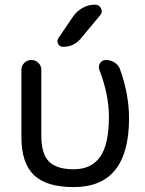

<svg xmlns="http://www.w3.org/2000/svg" viewBox="-20 -800 612 810"><path d="M289.1 -731.4Q304.7 -753.9 329.1 -767.1Q353.5 -780.3 380.9 -780.3Q398.4 -780.3 406.2 -764.6Q409.2 -757.8 409.2 -752Q409.2 -743.2 402.3 -735.4L320.3 -636.7Q291 -602.5 246.1 -602.5Q231.4 -602.5 225.1 -615.2Q218.8 -627.9 226.6 -639.6ZM524.4 -300.8Q524.4 -10.7 291 -10.7Q175.8 -10.7 123 -61.5Q70.3 -112.3 70.3 -221.7V-504.9Q70.3 -522.5 82.5 -534.7Q94.7 -546.9 112.3 -546.9Q129.9 -546.9 142.1 -534.7Q154.3 -522.5 154.3 -504.9V-227.5Q154.3 -151.4 186.5 -118.7Q218.8 -85.9 291 -85.9Q365.2 -85.9 402.3 -138.2Q439.5 -190.4 439.5 -307.6Q439.5 -400.4 399.4 -504.9Q393.6 -520.5 402.3 -533.7Q411.1 -546.9 426.8 -546.9Q447.3 -546.9 464.4 -535.6Q481.4 -524.4 487.3 -504.9Q524.4 -400.4 524.4 -300.8Z"/></svg>

Font: Gen Jyuu GothicX Regular
Style: Regular
Weight: 400
Designer: [Source Han Sans]
Ryoko NISHIZUKA  (kana & ideographs); Paul D. Hunt (Latin, Greek & Cyrillic); Wenlong ZHANG  (bopomofo
Version: Version 1.002.20150607